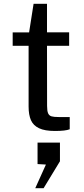

<svg xmlns="http://www.w3.org/2000/svg" viewBox="-20 -688 445 1013"><path d="M228 -446.2 228.4 -129.1Q228.4 -102.2 233.9 -90Q239.5 -77.8 251.7 -74.2Q263.9 -70.5 290 -70.5H347.9V-6.1Q325.9 3 269.9 3Q216.2 3 185.9 -11.5Q155.6 -26 143.2 -54Q130.9 -82 130.9 -125.8V-446.2H46.9V-517H133.5L157.2 -668H228V-517.4H344.8V-446.2ZM222.3 180.2 178.1 177.6V64.2H296.3V163L210.1 304.8H166.1Z"/></svg>

Font: Public Sans VF
Style: Regular
Weight: 400
Designer: Pablo Impallari, Rodrigo Fuenzalida (Modified by Dan O. Williams and USWDS)
Version: Version 1.003